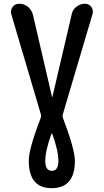

<svg xmlns="http://www.w3.org/2000/svg" viewBox="-20 -750 540 1000"><path d="M248 -53.7Q215.8 35.2 215.8 87.9Q215.8 139.6 250 139.6Q284.2 139.6 284.2 87.9Q284.2 35.2 252 -53.7Q252 -54.7 250 -54.7Q248 -54.7 248 -53.7ZM192.4 -156.2 39.1 -674.8Q33.2 -696.3 45.4 -713.4Q57.6 -730.5 80.1 -730.5Q105.5 -730.5 125 -714.8Q144.5 -699.2 151.4 -673.8L251 -245.1Q251 -244.1 252 -244.1Q252.9 -244.1 252.9 -245.1L353.5 -675.8Q358.4 -700.2 378.4 -715.3Q398.4 -730.5 421.9 -730.5Q443.4 -730.5 455.6 -713.9Q467.8 -697.3 461.9 -676.8L307.6 -156.2Q303.7 -144.5 308.6 -133.8Q369.1 25.4 370.1 87.9Q370.1 229.5 250 230Q129.9 230.5 129.9 87.9Q129.9 24.4 191.4 -133.8Q195.3 -144.5 192.4 -156.2Z"/></svg>

Font: Rounded-X Mgen+ 2m medium
Style: Regular
Weight: 500
Designer: [Source Han Sans]
Ryoko NISHIZUKA  (kana & ideographs); Paul D. Hunt (Latin, Greek & Cyrillic); Wenlong ZHANG  (bopomofo
Version: Version 1.059.20150602